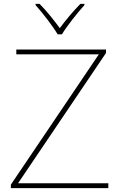

<svg xmlns="http://www.w3.org/2000/svg" viewBox="-20 -969 618 989"><path d="M277 -792H299C323 -833 378 -902 415 -943V-949H394C357 -912 316 -862 288 -824C260 -862 221 -912 184 -949H163V-943C200 -902 253 -833 277 -792ZM538 0V-25H73L526 -696V-714H64V-689H489L36 -18V0Z"/></svg>

Font: Noto Sans Gujarati UI Thin
Style: Regular
Weight: 100
Designer: Jelle Bosma - Monotype Design Team, Universal Thirst
Foundry: Monotype Imaging Inc.
Version: Version 2.106